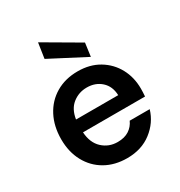

<svg xmlns="http://www.w3.org/2000/svg" viewBox="-179 -877 950 1013"><g transform="rotate(-30 296.0 -370.5)"><path d="M303 12Q228 12 171 -20.5Q114 -53 82 -112Q50 -171 50 -248Q50 -327 81.5 -387.5Q113 -448 170.5 -482Q228 -516 304 -516Q378 -516 433 -483Q488 -450 518 -394.5Q548 -339 548 -270Q548 -260 547.5 -248Q547 -236 546 -223H168Q172 -158 210 -122.5Q248 -87 302 -87Q344 -87 371.5 -105Q399 -123 412 -153H534Q513 -82 452 -35Q391 12 303 12ZM303 -418Q254 -418 216.5 -388.5Q179 -359 170 -300H427Q425 -355 390 -386.5Q355 -418 303 -418ZM403 -547 186 -660 200 -753 414 -628Z"/></g></svg>

Font: DM Sans SemiBold
Style: Regular
Weight: 600
Designer: Colophon Foundry, Jonny Pinhorn
Foundry: Colophon Foundry
Version: Version 4.004; ttfautohint (v1.8.4.7-5d5b)